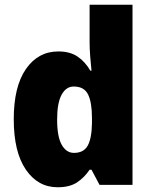

<svg xmlns="http://www.w3.org/2000/svg" viewBox="-20 -780 639 810"><path d="M223 10Q140 10 89 -64.5Q38 -139 38 -277Q38 -415 89.5 -489Q141 -563 226 -563Q275 -563 307 -541.5Q339 -520 361 -482H366Q363 -509 360.5 -542Q358 -575 358 -603V-760H539V0H400L366 -64H358Q336 -31 305 -10.5Q274 10 223 10ZM292 -135Q333 -135 350 -165.5Q367 -196 368 -261V-282Q368 -348 351.5 -381.5Q335 -415 291 -415Q259 -415 240 -380.5Q221 -346 221 -276Q221 -203 240.5 -169Q260 -135 292 -135Z"/></svg>

Font: Noto Sans Khmer UI SemiCondensed Black
Style: Regular
Weight: 900
Width: 4
Designer: Danh Hong and the Monotype Design Team
Foundry: Monotype Imaging Inc.
Version: Version 2.002; ttfautohint (v1.8.4.7-5d5b)